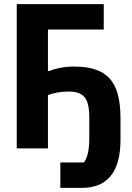

<svg xmlns="http://www.w3.org/2000/svg" viewBox="-20 -718 640 929"><path d="M272 191H377C491 191 563 124 563 -42V-145C563 -329 495 -396 337 -396C289 -396 247 -386 217 -374H212V-575H482V-698H61V0H212V-258C240 -268 272 -275 312 -275C384 -275 412 -245 412 -149V-46C412 10 402 48 386 68H272Z"/></svg>

Font: IBM Plex Mono
Style: Bold
Weight: 700
Monospace: yes
Designer: Mike Abbink, Paul van der Laan, Pieter van Rosmalen
Foundry: Bold Monday
Version: Version 2.004